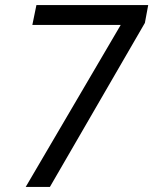

<svg xmlns="http://www.w3.org/2000/svg" viewBox="-20 -734 602 754"><path d="M81 0 454 -636H107L123 -714H562L549 -644L176 0Z"/></svg>

Font: Noto Sans IKEA
Style: Italic
Weight: 400
Italic angle: -12°
Designer: Monotype Design Team
Foundry: Monotype Imaging Inc.
Version: Version 2.001